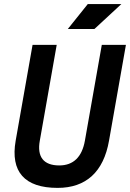

<svg xmlns="http://www.w3.org/2000/svg" viewBox="-20 -914 639 944"><path d="M263.2 9.8C402.8 9.8 489.3 -68.8 516.1 -222.7L599.1 -693.4H480.5L397.5 -222.7C383.3 -142.1 340.8 -100.6 271.5 -100.6C194.3 -100.6 161.1 -142.6 175.8 -222.7L258.8 -693.4H140.1L57.1 -222.7C30.3 -69.8 100.6 9.8 263.2 9.8ZM313.5 -771.5H444.3L576.7 -894H411.6Z"/></svg>

Font: Cascadia Mono SemiBold
Style: Italic
Weight: 600
Italic angle: -10°
Monospace: yes
Designer: Aaron Bell
Foundry: Saja Typeworks
Version: Version 2404.023